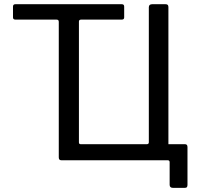

<svg xmlns="http://www.w3.org/2000/svg" viewBox="-20 -762 953 913"><path d="M803 131.4Q786.7 131.4 786.7 116.9V9.2Q786.7 0 777.2 0H271.2Q259.5 0 259.5 -13.6V-658.3Q259.5 -668.7 249.2 -668.7H53.9Q41.8 -668.7 41.8 -679V-730.6Q41.8 -736.2 44.5 -739.1Q47.2 -742 53.7 -742H558.5Q565 -742 567.8 -739.1Q570.5 -736.2 570.5 -730.6V-679Q570.5 -668.7 558.6 -668.7H365.8Q355.3 -668.7 355.3 -659.4V-84.8Q355.3 -76.3 364 -76.3H678.2Q687.7 -76.3 687.7 -85.5V-727.5Q687.7 -742 704 -742H766.8Q774.8 -742 777.8 -738.5Q780.8 -735.1 780.8 -727.9V-76.3H859.7Q871.5 -76.3 871.5 -62.7V117.3Q871.5 124.5 868.5 128Q865.6 131.4 857.5 131.4Z"/></svg>

Font: Libre Franklin Thin
Style: Regular
Weight: 100
Designer: Pablo Impallari, Rodrigo Fuenzalida, Nhung Nguyen
Foundry: Impallari Type
Version: Version 3.000